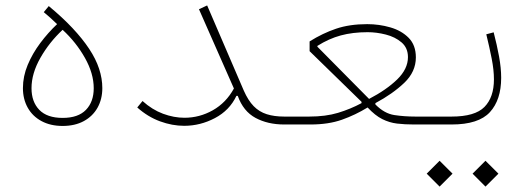

<svg xmlns="http://www.w3.org/2000/svg" viewBox="-20 -461 1940 711"><path d="M211.9 -24.4Q154.3 -24.4 125.5 -54.2Q96.7 -84 96.7 -134.3Q96.7 -189 129.6 -246.8Q162.6 -304.7 211.9 -350.6Q262.2 -304.2 294.7 -246.3Q327.1 -188.5 327.1 -134.3Q327.1 -84 298.3 -54.2Q269.5 -24.4 211.9 -24.4ZM211.9 5.4Q257.3 5.4 290.3 -12.5Q323.2 -30.3 341.1 -62Q358.9 -93.8 358.9 -134.8Q358.9 -170.4 346.9 -206.5Q335 -242.7 310.3 -280Q285.6 -317.4 248.5 -356.9Q211.4 -396.5 160.6 -438.5L142.1 -416Q155.3 -405.3 166.7 -394.8Q178.2 -384.3 191.4 -371.6Q157.7 -339.8 128.9 -301.3Q100.1 -262.7 82.5 -220.5Q64.9 -178.2 64.9 -134.8Q64.9 -93.8 82.8 -62Q100.6 -30.3 133.8 -12.5Q167 5.4 211.9 5.4Z M747.1 -440.9 716.8 -426.8 846.2 -133.3Q817.4 -80.6 768.1 -52.7Q718.8 -24.9 663.1 -24.9Q624 -24.9 583.7 -39.8Q543.5 -54.7 507.8 -86.9L488.3 -63Q527.3 -28.3 572.5 -11.7Q617.7 4.9 662.1 4.9Q721.7 4.9 775.9 -23.7Q830.1 -52.2 855.5 -106H860.4Q880.9 -48.8 926.3 -24.4Q971.7 0 1032.2 0H1042.5V-29.3H1032.2Q995.6 -29.3 967.8 -38.1Q939.9 -46.9 919.4 -67.9Q898.9 -88.9 882.8 -125.5Z M1341.3 -341.8Q1374.5 -341.8 1408.9 -333Q1443.4 -324.2 1467 -304Q1490.7 -283.7 1490.7 -249.5Q1490.7 -205.6 1450.7 -166.7Q1410.6 -127.9 1346.7 -94.7L1155.3 -288.1V-291Q1197.8 -317.9 1241.9 -329.8Q1286.1 -341.8 1341.3 -341.8ZM1339.8 -371.6Q1274.4 -371.6 1224.6 -354.7Q1174.8 -337.9 1126.5 -307.6V-271.5L1318.8 -84V-79.1Q1277.8 -57.1 1231.9 -43.2Q1186 -29.3 1125 -29.3H1042.5Q1036.6 -29.3 1034.7 -25.1Q1032.7 -21 1032.7 -14.6Q1032.7 -8.3 1034.7 -4.2Q1036.6 0 1042.5 0H1129.9Q1196.3 0 1246.1 -17.6Q1295.9 -35.2 1341.3 -63Q1369.1 -33.2 1395.5 -20Q1421.9 -6.8 1450.2 -3.4Q1478.5 0 1512.7 0H1622.6V-29.3H1518.1Q1477.5 -29.3 1440.4 -34.9Q1403.3 -40.5 1370.1 -74.2V-79.1Q1434.1 -113.3 1477.1 -154.3Q1520 -195.3 1520 -248.5Q1520 -293.9 1493.4 -320.8Q1466.8 -347.7 1425.5 -359.6Q1384.3 -371.6 1339.8 -371.6Z M1808.1 -341.3 1780.8 -334Q1792.5 -286.1 1800.8 -243.9Q1809.1 -201.7 1809.1 -167Q1809.1 -100.6 1773.9 -64.9Q1738.8 -29.3 1652.3 -29.3H1622.6Q1612.8 -29.3 1612.8 -14.6Q1612.8 0 1622.6 0H1652.3Q1752.4 0 1794.2 -45.7Q1835.9 -91.3 1835.9 -172.9Q1835.9 -209 1828.1 -251.7Q1820.3 -294.4 1808.1 -341.3ZM1560.1 182.1 1607.9 230 1655.8 182.1 1607.9 134.3ZM1730 182.1 1777.8 230 1825.7 182.1 1777.8 134.3Z"/></svg>

Font: Estedad VF
Style: Regular
Weight: 100
Designer: Amin Abedi
Version: Version 7.3